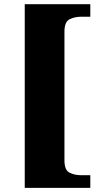

<svg xmlns="http://www.w3.org/2000/svg" viewBox="-20 -780 494 928"><path d="M416.5 66.9V127.9H99.6V-759.8H416.5V-699.2H373.5Q339.8 -699.2 315.7 -686.5Q291.5 -673.8 291.5 -627V-4.9Q291.5 42 315.7 54.4Q339.8 66.9 373.5 66.9Z"/></svg>

Font: Koh Santepheap Black
Style: Regular
Weight: 900
Designer: Danh Hong
Version: Version 2.002; ttfautohint (v1.8.3)